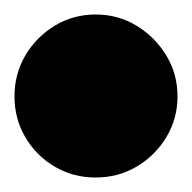

<svg xmlns="http://www.w3.org/2000/svg" viewBox="-82 -163 265 265"><path d="M-62 -30Q-62 1 -47 26.5Q-32 52 -6.5 67Q19 82 50 82Q81 82 106.5 67Q132 52 147.5 26.5Q163 1 163 -30Q163 -61 147.5 -86.5Q132 -112 106.5 -127.5Q81 -143 50 -143Q19 -143 -6.5 -127.5Q-32 -112 -47 -86.5Q-62 -61 -62 -30Z"/></svg>

Font: Linefont Black
Style: Regular
Weight: 900
Monospace: yes
Version: Version 3.002;gftools[0.9.33]